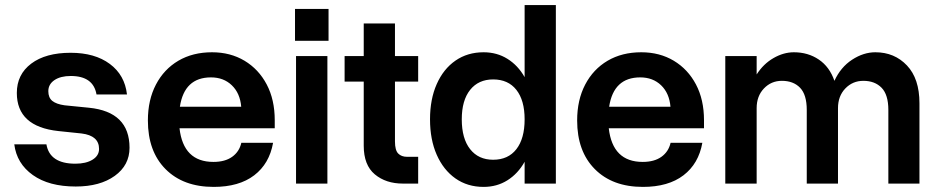

<svg xmlns="http://www.w3.org/2000/svg" viewBox="-20 -720 3674 753"><path d="M300 -196.5 209 -206Q46 -223.5 46 -355.5Q46 -428 102.5 -470.5Q159 -513 257 -513Q352 -513 410.8 -469.2Q469.5 -425.5 478 -349.5H358.5Q346 -422 257.5 -422Q217.5 -422 193.5 -405.8Q169.5 -389.5 169.5 -362.5Q169.5 -337 185.2 -324.2Q201 -311.5 233.5 -307L329 -297.5Q488 -281.5 488 -140.5Q488 -72 430 -30.2Q372 11.5 277 11.5Q172 11.5 108.8 -33.5Q45.5 -78.5 36 -154H162Q175 -78 275.5 -78Q317.5 -78 343 -93.8Q368.5 -109.5 368.5 -136Q368.5 -188 300 -196.5Z M560 -247.5Q560 -328 591.5 -388.2Q623 -448.5 679.5 -481.8Q736 -515 811.5 -515Q883.5 -515 939 -481.8Q994.5 -448.5 1026 -388.8Q1057.5 -329 1057.5 -248.5V-217H684Q699 -85 817 -85Q862.5 -85 890.5 -105Q918.5 -125 926.5 -160H1051Q1036.5 -78 977 -32.5Q917.5 13 818 13Q698.5 13 629.2 -56.8Q560 -126.5 560 -247.5ZM807.5 -416.5Q703 -416.5 685.5 -301.5H926Q921.5 -354.5 889.2 -385.5Q857 -416.5 807.5 -416.5Z M1137 -685H1268.5V-560H1137ZM1141 -500H1264V0H1141Z M1620 -105V0H1560Q1493.5 0 1450 -36.2Q1406.5 -72.5 1406.5 -148.5V-400H1331.5V-500H1406.5V-628H1529V-500H1620V-400H1529V-165.5Q1529 -130.5 1541.8 -117.8Q1554.5 -105 1576.5 -105Z M2160 -700V0H2037.5V-85.5Q2011.5 -39 1970.2 -13Q1929 13 1876.5 13Q1813.5 13 1766.2 -20.2Q1719 -53.5 1692.8 -113Q1666.5 -172.5 1666.5 -252Q1666.5 -331 1692.8 -390.2Q1719 -449.5 1766.2 -482.2Q1813.5 -515 1876.5 -515Q1929 -515 1970.2 -489.2Q2011.5 -463.5 2037.5 -417.5V-700ZM1791 -252Q1791 -176.5 1823.8 -135Q1856.5 -93.5 1914 -93.5Q1973 -93.5 2005.2 -135Q2037.5 -176.5 2037.5 -252Q2037.5 -326.5 2005.2 -367.5Q1973 -408.5 1914 -408.5Q1856.5 -408.5 1823.8 -367.5Q1791 -326.5 1791 -252Z M2243.5 -247.5Q2243.5 -328 2275 -388.2Q2306.5 -448.5 2363 -481.8Q2419.5 -515 2495 -515Q2567 -515 2622.5 -481.8Q2678 -448.5 2709.5 -388.8Q2741 -329 2741 -248.5V-217H2367.5Q2382.5 -85 2500.5 -85Q2546 -85 2574 -105Q2602 -125 2610 -160H2734.5Q2720 -78 2660.5 -32.5Q2601 13 2501.5 13Q2382 13 2312.8 -56.8Q2243.5 -126.5 2243.5 -247.5ZM2491 -416.5Q2386.5 -416.5 2369 -301.5H2609.5Q2605 -354.5 2572.8 -385.5Q2540.5 -416.5 2491 -416.5Z M3144 -289Q3144 -348.5 3117.8 -375.8Q3091.5 -403 3046.5 -403Q3004.5 -403 2976 -373Q2947.5 -343 2947.5 -296V0H2824.5V-500H2947.5V-428Q2974 -469.5 3013.5 -492.2Q3053 -515 3093.5 -515Q3149 -515 3191.2 -486.5Q3233.5 -458 3252.5 -403Q3277 -456.5 3321.8 -485.8Q3366.5 -515 3413 -515Q3488 -515 3537 -463.2Q3586 -411.5 3586 -315V0H3464V-289Q3464 -348.5 3437.5 -375.8Q3411 -403 3366 -403Q3324 -403 3295.2 -373Q3266.5 -343 3266.5 -296V0H3144Z"/></svg>

Font: Overused Grotesk SemiBold
Style: Regular
Weight: 610
Version: Version 0.004